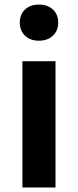

<svg xmlns="http://www.w3.org/2000/svg" viewBox="-20 -831 344 851"><path d="M79.3 0V-559.8H226V0ZM152.9 -650.6Q114.2 -650.6 91 -672.6Q67.7 -694.5 67.7 -731.4Q67.7 -767.1 91 -789Q114.2 -810.8 152.9 -810.8Q190.5 -810.8 214.2 -789Q238 -767.1 238 -731.4Q238 -694.5 214.2 -672.6Q190.5 -650.6 152.9 -650.6Z"/></svg>

Font: Noto Sans TC Thin
Style: Regular
Weight: 100
Designer: Ryoko NISHIZUKA 西塚涼子 (kana, bopomofo & ideographs); Paul D. Hunt (Latin, Greek & Cyrillic); Sandoll Communications 산돌커뮤니
Foundry: Adobe
Version: Version 2.004-H2;hotconv 1.0.118;makeotfexe 2.5.65603